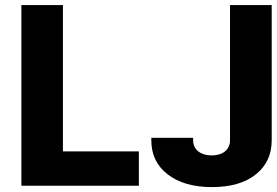

<svg xmlns="http://www.w3.org/2000/svg" viewBox="-20 -742 1105 767"><path d="M826.7 5.4C900.4 5.4 959 -11.2 1001.5 -44.9C1043.9 -78.6 1065.4 -124 1065.4 -181.2V-721.7H898.9V-181.2C898.9 -143.6 869.1 -121.1 825.7 -121.1C782.2 -121.1 751.5 -143.6 751.5 -181.2V-191.4H584.5V-181.2C584.5 -124 606.4 -79.1 649.9 -45.4C693.4 -11.7 752.4 5.4 826.7 5.4ZM231.4 -137.2V-721.7H65.4V0H534.7V-137.2Z"/></svg>

Font: Estedad ExtraBold
Style: Regular
Weight: 800
Designer: Amin Abedi
Version: Version 7.3